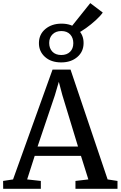

<svg xmlns="http://www.w3.org/2000/svg" viewBox="-30 -1186 758 1206"><path d="M52 -59 300 -749H413L646 -59L708 -49.5V0H444V-49.5L525 -59L478.5 -207H188L140.5 -59L226.5 -49.5V0H-10L-10.5 -49.5ZM460 -265.5 361.5 -589 339.5 -672 314.5 -587 206 -265.5ZM354.5 -794Q290.5 -794 252.2 -828.8Q214 -863.5 214.5 -916Q215 -970.5 255.2 -1004Q295.5 -1037.5 356.5 -1037.5Q418.5 -1037.5 457 -1003Q495.5 -968.5 495 -915.5Q495 -861.5 455.5 -827.8Q416 -794 354.5 -794ZM355 -840.5Q389.5 -840.5 410 -860.5Q430.5 -880.5 430.5 -915Q430.5 -948.5 410.8 -969.8Q391 -991 355.5 -991Q320.5 -991 299.8 -970.2Q279 -949.5 279 -916Q279 -882.5 299 -861.5Q319 -840.5 355 -840.5ZM451 -973.5H450L407.5 -1004.5L537 -1166.5L615.5 -1107Q600 -1085 571.2 -1058.8Q542.5 -1032.5 510.2 -1009.5Q478 -986.5 451 -973.5Z"/></svg>

Font: Merriweather
Style: Regular
Weight: 400
Designer: Eben Sorkin
Foundry: Eben Sorkin
Version: Version 2.100; ttfautohint (v1.7.19-72a1) -l 8 -r 50 -G 200 